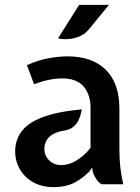

<svg xmlns="http://www.w3.org/2000/svg" viewBox="-20 -760 576 792"><path d="M202.5 12Q153 12 117 -8.2Q81 -28.5 61.8 -62.2Q42.5 -96 42.5 -135.5Q42.5 -180.5 67.8 -216.2Q93 -252 153 -275.5Q213 -299 317.5 -309Q314.5 -289.5 307 -271Q299.5 -252.5 285.2 -239.2Q271 -226 248 -222Q215.5 -217 197 -205.5Q178.5 -194 170.8 -178.8Q163 -163.5 163 -146Q163 -118 182.8 -98.5Q202.5 -79 233 -79Q264 -79 295.2 -97.8Q326.5 -116.5 353.5 -150V-315Q353.5 -370 324.8 -403.2Q296 -436.5 237.5 -436.5Q212 -436.5 184.2 -431.2Q156.5 -426 120.5 -413L91 -491Q137 -512 180.5 -519.8Q224 -527.5 258.5 -527.5Q361 -527.5 416.8 -471.8Q472.5 -416 472.5 -312V-143.5Q472.5 -103.5 476.5 -67.8Q480.5 -32 488.5 0H399Q385.5 -8 377 -21.5Q368.5 -35 362.5 -50.5L360.5 -69.5L348.5 -52Q306.5 -12.5 273.2 -0.2Q240 12 202.5 12ZM219.5 -602 306.5 -740H429.5L347 -639.5Q330 -618.5 306.5 -609.2Q283 -600 259.8 -598.8Q236.5 -597.5 219.5 -602Z"/></svg>

Font: Expletus Sans SemiBold
Style: Regular
Weight: 600
Version: Version 7.500